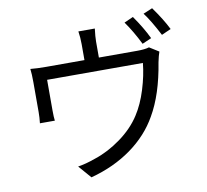

<svg xmlns="http://www.w3.org/2000/svg" viewBox="-93 -950 1187 1101"><g transform="rotate(-10 500.0 -399.5)"><path d="M827.1 -678.7 773.4 -655.3Q735.4 -732.4 692.4 -793L745.1 -816.4Q795.9 -744.1 827.1 -678.7ZM512.7 -621.1H737.3Q780.3 -621.1 805.7 -628.9L860.4 -594.7Q852.5 -573.2 844.7 -535.2Q815.4 -352.5 747.1 -235.4Q690.4 -134.8 588.9 -61.5Q487.3 11.7 351.6 47.9L287.1 -26.4Q333 -33.2 389.6 -53.7Q467.8 -79.1 542.5 -133.3Q617.2 -187.5 661.1 -255.9Q699.2 -314.5 724.1 -395Q749 -475.6 755.9 -546.9H198.2V-368.2Q198.2 -330.1 201.2 -308.6H114.3Q118.2 -341.8 118.2 -373V-547.9Q118.2 -594.7 114.3 -625Q153.3 -621.1 207 -621.1H428.7V-713.9Q428.7 -752 422.9 -789.1H518.6Q512.7 -742.2 512.7 -713.9ZM808.6 -824.2 862.3 -846.7Q917 -770.5 946.3 -710.9L891.6 -686.5Q843.8 -778.3 808.6 -824.2Z"/></g></svg>

Font: Nasu
Style: Regular
Weight: 400
Designer: Ryoko NISHIZUKA (kana &amp; ideographs); Paul D. Hunt (Latin, Greek &amp; Cyrillic); Wenlong ZHANG (bopomofo); Sandoll C
Version: Version 2014.1215